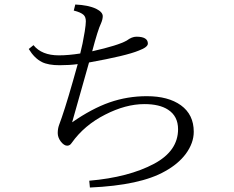

<svg xmlns="http://www.w3.org/2000/svg" viewBox="-20 -816 1040 854"><path d="M336.9 -578.1Q347.7 -619.1 356.9 -675.8Q361.8 -707.5 361.8 -721.2Q361.8 -740.2 352.1 -749.5Q339.8 -761.2 308.1 -769L314.9 -795.9Q372.6 -793.5 407.7 -776.9Q437 -762.2 437 -744.1Q437 -730 429.2 -711.9Q415.5 -684.1 390.1 -587.9Q505.4 -613.8 543.9 -635.7Q566.4 -652.8 586.9 -652.8Q637.7 -652.8 637.7 -622.1Q637.7 -606 596.7 -590.8Q541.5 -567.9 376 -538.1Q340.8 -412.1 300.8 -272Q388.7 -333 466.8 -360.4Q546.4 -388.2 632.8 -388.2Q728.5 -388.2 784.7 -347.7Q841.8 -306.2 841.8 -230Q841.8 -179.7 806.2 -131.3Q772.5 -86.4 713.9 -54.2Q604.5 8.3 379.9 18.1L377 -12.2Q552.7 -27.3 666 -87.9Q772 -145 772 -241.2Q772 -299.3 727.5 -328.1Q689.5 -353 622.1 -353Q539.1 -353 447.8 -306.2Q355 -259.3 298.8 -180.2Q291 -168 278.8 -168Q264.6 -168 250 -187Q236.8 -205.1 236.8 -224.1Q236.8 -243.7 242.7 -259.8Q248 -272.9 254.9 -293.9Q280.8 -368.7 325.7 -530.8Q289.1 -525.9 245.1 -525.9Q194.8 -525.9 166.5 -540Q133.3 -556.6 107.9 -598.1L128.9 -615.2Q165.5 -569.8 241.7 -569.8Q284.2 -569.8 336.9 -578.1Z"/></svg>

Font: I.MingCP
Style: Regular
Weight: 400
Designer: I.Font Project
Version: Version 8.000; Sep 06, 2022